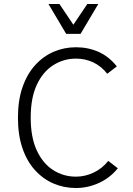

<svg xmlns="http://www.w3.org/2000/svg" viewBox="-20 -935 666 963"><path d="M70 -345Q70 -432 93 -498Q116 -564 156.5 -608.5Q197 -653 249.5 -675.5Q302 -698 361 -698Q422 -698 474 -675Q526 -652 566 -602L518 -565Q488 -603 448 -622Q408 -641 361 -641Q299 -641 247 -608Q195 -575 164.5 -509.5Q134 -444 134 -345Q134 -246 164.5 -180.5Q195 -115 246.5 -82Q298 -49 361 -49Q407 -49 450 -69.5Q493 -90 523 -128L571 -91Q531 -42 475.5 -17Q420 8 361 8Q301 8 248.5 -14.5Q196 -37 155.5 -81.5Q115 -126 92.5 -192Q70 -258 70 -345ZM473 -915 384 -765H312L223 -915H278L348 -811L418 -915Z"/></svg>

Font: Radio Canada Light
Style: Regular
Weight: 300
Designer: Charles Daoud, Etienne Aubert Bonn, Alexandre Saumier Demers, Jacques Le Bailly
Foundry: Radio-Canada
Version: Version 2.104;gftools[0.9.28.dev5+ged2979d]